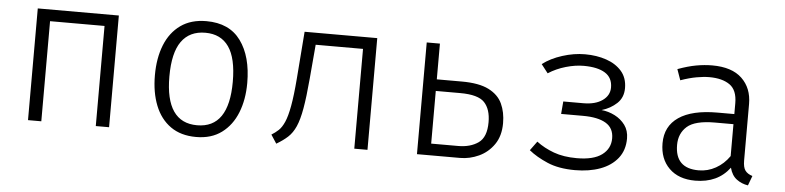

<svg xmlns="http://www.w3.org/2000/svg" viewBox="-39 -729 3770 922"><g transform="rotate(5 1846.0 -268.5)"><path d="M439 0V-482.6H176.4V0H112.3V-538.5H503.1V0Z M924.6 -548.2Q1035.4 -548.2 1090.5 -472.6Q1145.6 -396.9 1145.6 -269.2Q1145.6 -189.2 1120.5 -126.2Q1095.4 -63.1 1045.9 -26.4Q996.4 10.3 923.1 10.3Q849.2 10.3 799.7 -24.9Q750.3 -60 725.4 -122.8Q700.5 -185.6 700.5 -268.2Q700.5 -350.8 725.6 -413.8Q750.8 -476.9 800.8 -512.6Q850.8 -548.2 924.6 -548.2ZM924.6 -492.3Q848.7 -492.3 809.5 -437.4Q770.3 -382.6 770.3 -268.2Q770.3 -46.2 923.1 -46.2Q1075.9 -46.2 1075.9 -269.2Q1075.9 -382.6 1037.7 -437.4Q999.5 -492.3 924.6 -492.3Z M1748.7 -538.5V0H1685.1V-481H1456.9L1442.6 -315.9Q1434.9 -226.7 1425.1 -171.5Q1415.4 -116.4 1400.8 -83.6Q1386.2 -50.8 1364.1 -30.5Q1342.1 -10.3 1309.7 8.7L1282.6 -32.8Q1301 -44.1 1316.2 -58.2Q1331.3 -72.3 1343.6 -100Q1355.9 -127.7 1365.1 -178.2Q1374.4 -228.7 1381 -312.3L1398.5 -538.5Z M2050.8 -538.5V-366.2H2171.3Q2254.4 -366.2 2301.3 -342.6Q2348.2 -319 2367.2 -277.9Q2386.2 -236.9 2386.2 -184.1Q2386.2 -122.6 2357.7 -81.5Q2329.2 -40.5 2285.4 -20.3Q2241.5 0 2194.9 0H1987.2V-538.5ZM2168.7 -310.3H2050.8V-56.4H2181Q2239.5 -56.4 2277.9 -83.3Q2316.4 -110.3 2316.4 -182.6Q2316.4 -245.1 2285.9 -277.7Q2255.4 -310.3 2168.7 -310.3Z M2665.1 -313.3H2762.1Q2819.5 -313.3 2853.6 -337.4Q2887.7 -361.5 2887.7 -400Q2887.7 -447.2 2851.5 -469.7Q2815.4 -492.3 2748.2 -492.3Q2707.7 -492.3 2662.3 -479.2Q2616.9 -466.2 2578.5 -441.5L2546.2 -483.1Q2585.1 -512.8 2640.8 -530.5Q2696.4 -548.2 2749.7 -548.2Q2806.2 -548.2 2852.6 -532.3Q2899 -516.4 2926.9 -484.4Q2954.9 -452.3 2954.9 -402.6Q2954.9 -357.4 2924.9 -329.2Q2894.9 -301 2851.8 -288.2Q2885.1 -285.1 2915.9 -269.5Q2946.7 -253.8 2966.2 -227.2Q2985.6 -200.5 2985.6 -162.6Q2985.6 -106.2 2954.9 -67.4Q2924.1 -28.7 2871 -9.2Q2817.9 10.3 2749.7 10.3Q2670.8 10.3 2616.4 -13.1Q2562.1 -36.4 2525.6 -66.2L2557.9 -110.3Q2594.4 -82.6 2641.8 -65.1Q2689.2 -47.7 2753.3 -47.7Q2833.8 -47.7 2874.1 -77.7Q2914.4 -107.7 2914.4 -157.4Q2914.4 -206.7 2876.2 -229.7Q2837.9 -252.8 2765.6 -252.8H2660Z M3554.9 -106.2Q3554.9 -73.3 3566.2 -58.2Q3577.4 -43.1 3601 -35.9L3583.6 10.8Q3552.8 6.2 3528.7 -11.8Q3504.6 -29.7 3494.9 -66.7Q3437.4 10.3 3328.7 10.3Q3248.7 10.3 3203.1 -34.9Q3157.4 -80 3157.4 -155.4Q3157.4 -237.4 3221.3 -281Q3285.1 -324.6 3407.2 -324.6H3488.7V-376.9Q3488.7 -440 3452.6 -465.4Q3416.4 -490.8 3353.8 -490.8Q3326.7 -490.8 3292.3 -484.6Q3257.9 -478.5 3215.9 -463.6L3197.4 -515.9Q3246.2 -533.8 3285.9 -541Q3325.6 -548.2 3363.1 -548.2Q3457.9 -548.2 3506.4 -501.8Q3554.9 -455.4 3554.9 -379ZM3341 -40.5Q3385.1 -40.5 3423.6 -62.1Q3462.1 -83.6 3488.7 -122.1V-275.9H3399.5Q3303.6 -275.9 3265.6 -242.3Q3227.7 -208.7 3227.7 -153.3Q3227.7 -40.5 3341 -40.5Z"/></g></svg>

Font: Fira Code Light
Style: Regular
Weight: 300
Monospace: yes
Designer: Carrois Corporate, Edenspiekermann AG, Nikita Prokopov
Foundry: Carrois Corporate, Edenspiekermann AG, Nikita Prokopov
Version: Version 6.000; ttfautohint (v1.8.2) -l 8 -r 50 -G 200 -x 14 